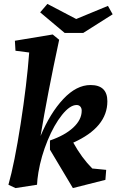

<svg xmlns="http://www.w3.org/2000/svg" viewBox="-20 -946 608 980"><path d="M129 -678 59 -687 56 -738 249 -770 282 -743Q222 -464 187 -252Q236 -369 303 -440.5Q370 -512 442 -512Q528 -512 528 -429Q528 -296 354 -218Q397 -140 451 -86L522 -79L518 -28L352 14L235 -182V-229Q311 -255 354 -295Q397 -335 397 -381Q397 -394 390 -402Q383 -410 371 -410Q337 -410 296.5 -359.5Q256 -309 223 -229Q190 -149 176 -66Q170 -29 169 -3L59 14L23 -3Q54 -112 85.5 -314.5Q117 -517 129 -678ZM369 -849 531 -916 555 -873 405 -778H310L185 -883L222 -926Z"/></svg>

Font: Andada Pro ExtraBold
Style: Italic
Weight: 800
Italic angle: -6.99998°
Designer: Carolina Giovagnoli
Foundry: Huerta Tipografica
Version: Version 3.005; ttfautohint (v1.8.4)